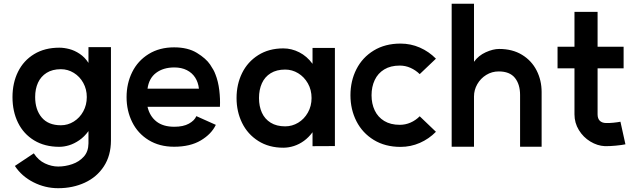

<svg xmlns="http://www.w3.org/2000/svg" viewBox="-20 -774 3426 1030"><path d="M445.6 -253.6Q445.6 -295 426.8 -329.2Q408 -363.4 375.9 -383.1Q343.8 -402.8 306.8 -402.8Q261.2 -402.8 230.2 -383.3Q199.2 -363.8 183.9 -330.4Q168.6 -297 168.6 -253.6Q168.6 -185.6 203.8 -143.8Q239 -102 306.8 -102Q343.8 -102 375.9 -122Q408 -142 426.8 -176.6Q445.6 -211.2 445.6 -253.6ZM292 235.6Q222 235.6 159.1 203.6Q96.2 171.6 59.8 116.2L161.4 48.6Q185.6 86 221.2 102.7Q256.8 119.4 292 119.4Q330 119.4 367.4 106.6Q404.8 93.8 429.5 66.4Q454.2 39 454.6 -5V-70.8Q432.6 -40.4 405.1 -21.6Q377.6 -2.8 350.5 5.4Q323.4 13.6 298 13.6Q220 13.6 163.2 -20.9Q106.4 -55.4 76.7 -115.7Q47 -176 47 -253Q47 -329 76.7 -389.1Q106.4 -449.2 163.2 -483.7Q220 -518.2 298 -518.2Q323.4 -518.2 351.7 -510.9Q380 -503.6 407.6 -485.2Q435.2 -466.8 454.6 -436.6V-521H575.2V-19.6Q574.8 60.8 537.2 118.4Q499.6 176 435.2 205.8Q370.8 235.6 292 235.6Z M915.2 -412.2Q856.4 -412.2 817.7 -383.3Q779 -354.4 771.4 -298.2H1045.2H1047.2Q1043.4 -332.4 1027 -357.9Q1010.6 -383.4 982.1 -397.8Q953.6 -412.2 915.2 -412.2ZM1159.8 -201H771.4Q783.2 -150.6 819.1 -122.3Q855 -94 915 -94Q963.2 -94 993.3 -110.6Q1023.4 -127.2 1033.4 -151L1137.8 -104.2Q1114.4 -54.8 1057.4 -20.8Q1000.4 13.2 914 13.2Q835.4 13.2 777.3 -22.5Q719.2 -58.2 689.1 -119.1Q659 -180 659 -252.8Q659 -326.2 689.1 -387.1Q719.2 -448 777.3 -484Q835.4 -520 914 -520Q988 -520 1036.6 -490.1Q1085.2 -460.2 1107.1 -427.8Q1129 -395.4 1134.8 -377L1135.2 -376.6Q1150.8 -337.2 1156.4 -289.9Q1162 -242.6 1159.8 -201Z M1651.4 -248.2Q1651.4 -292 1631.6 -326.8Q1611.8 -361.6 1579.5 -381.2Q1547.2 -400.8 1510 -400.8Q1463.8 -400.8 1432.2 -381.3Q1400.6 -361.8 1385 -327.3Q1369.4 -292.8 1369.4 -248.2Q1369.4 -203.6 1385 -169.4Q1400.6 -135.2 1432.2 -115.7Q1463.8 -96.2 1510 -96.2Q1547.2 -96.2 1579.5 -115.6Q1611.8 -135 1631.6 -170Q1651.4 -205 1651.4 -248.2ZM1776.6 9.6 1656.6 10.2V-64.6Q1636 -36.8 1610.7 -18.4Q1585.4 0 1557 9.2Q1528.6 18.4 1500 18.4Q1422.6 18.4 1365.5 -17.8Q1308.4 -54 1278.7 -114.6Q1249 -175.2 1249 -248.2Q1249 -321.6 1278.7 -382Q1308.4 -442.4 1365.5 -478.4Q1422.6 -514.4 1500 -514.4Q1544 -514.4 1585.3 -493.5Q1626.6 -472.6 1656.6 -431.6V-516.8H1776.6Z M2231.6 -150.2 2318.6 -67Q2281 -28.8 2232.2 -7.4Q2183.4 14 2128.6 14Q2046.2 14 1985.3 -23.2Q1924.4 -60.4 1892.2 -123.5Q1860 -186.6 1860 -263Q1860 -340 1892.2 -403.1Q1924.4 -466.2 1985.3 -503.2Q2046.2 -540.2 2128.6 -540.2Q2183.4 -540.2 2232.2 -518.8Q2281 -497.4 2318.6 -459.2L2231.6 -376.4Q2209.8 -397.6 2182.4 -409.9Q2155 -422.2 2124.6 -422.2Q2075.2 -422.2 2041.2 -401.5Q2007.2 -380.8 1990.2 -344.6Q1973.2 -308.4 1973.2 -263Q1973.2 -217.6 1990.2 -181.7Q2007.2 -145.8 2041.2 -125.1Q2075.2 -104.4 2124.6 -104.4Q2155 -104.4 2182.4 -116.4Q2209.8 -128.4 2231.6 -150.2Z M2655.4 -390.8Q2618.8 -390.8 2588.4 -372Q2558 -353.2 2540.4 -322.3Q2522.8 -291.4 2522.8 -256.4V13.2H2403V-754H2522.8V-442.4Q2547 -476.2 2586.1 -493.8Q2625.2 -511.4 2657.8 -511.4Q2729 -511.4 2780.5 -480Q2832 -448.6 2858.8 -395.8Q2885.6 -343 2885.6 -280.4V13.2H2770V-264.4Q2770 -321.8 2742.2 -356.3Q2714.4 -390.8 2655.4 -390.8Z M3224.6 10Q3184.7 8.2 3146.8 -14.8Q3108.9 -37.8 3085.4 -76.3Q3061.8 -114.8 3061.8 -160.8V-710.2H3185.8V-160.8Q3185.8 -138 3197.5 -126.3Q3209.2 -114.6 3230.6 -114Q3247.8 -113.4 3270.7 -115.7Q3293.6 -118 3308.4 -121L3335.2 0.2Q3315.5 4.3 3282.8 7.4Q3250 10.6 3224.6 10ZM2971 -523.2H3325.4V-407.4H2971Z"/></svg>

Font: SUIT Variable
Style: Regular
Weight: 400
Designer: Sunn Youn; Korean Glyphs from Source Han Sans (Sandoll Communications; Soo-young Jang, Joo-yeon Kang)
Foundry: Sunn
Version: Version 1.150;FEAKit 1.0